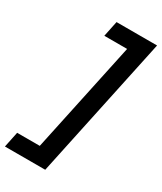

<svg xmlns="http://www.w3.org/2000/svg" viewBox="-292 -807 910 1080"><g transform="rotate(30 163.5 -267.0)"><path d="M-64.9 192.9 -43.9 91.8H103L255.9 -626H107.9L128.9 -727.1H392.1L196.8 192.9Z"/></g></svg>

Font: Clear Sans
Style: Bold Italic
Weight: 700
Italic angle: -12°
Foundry: Intel Corporation
Version: Version 1.00